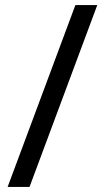

<svg xmlns="http://www.w3.org/2000/svg" viewBox="-20 -734 412 754"><path d="M362 -714 96 0H10L276 -714Z"/></svg>

Font: Noto Sans Tifinagh Air
Style: Regular
Weight: 400
Designer: JamraPatel
Foundry: JamraPatel LLC
Version: Version 2.006; ttfautohint (v1.8.4.7-5d5b)